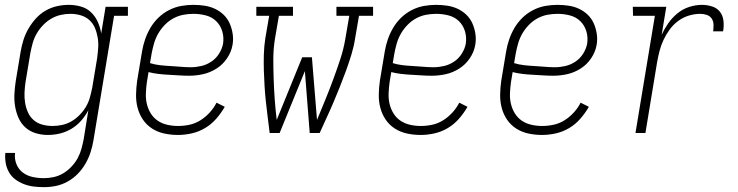

<svg xmlns="http://www.w3.org/2000/svg" viewBox="-20 -548 3040 791"><path d="M161 223Q140 223 119 220.5Q98 218 78.5 210.5Q59 203 43 191Q27 179 17 161.5Q7 144 3.5 123.5Q0 103 2 82H42Q39 106 47.5 127.5Q56 149 73.5 162.5Q91 176 114 181Q137 186 161 186Q181 186 201.5 181.5Q222 177 240.5 166Q259 155 274.5 138.5Q290 122 300 103.5Q310 85 315.5 65Q321 45 325 24L344 -94Q332 -71 314.5 -51Q297 -31 274.5 -17.5Q252 -4 227 2Q202 8 177 8Q151 8 126.5 0.5Q102 -7 84 -23.5Q66 -40 56 -63Q46 -86 42 -111Q38 -136 39.5 -162.5Q41 -189 45 -215L65 -335Q69 -359 76.5 -383Q84 -407 97 -429.5Q110 -452 127.5 -471.5Q145 -491 167.5 -504Q190 -517 214.5 -522.5Q239 -528 263 -528Q289 -528 313.5 -521Q338 -514 355.5 -497Q373 -480 383 -457.5Q393 -435 397 -410L415 -520H507V-483H450L365 30Q361 55 353 79.5Q345 104 332 126.5Q319 149 300.5 168Q282 187 258.5 200Q235 213 210.5 218Q186 223 161 223ZM197 -29Q217 -29 237 -33.5Q257 -38 275 -48.5Q293 -59 308.5 -75Q324 -91 334.5 -109Q345 -127 350.5 -147Q356 -167 360 -187L380 -307Q383 -329 384.5 -350.5Q386 -372 382.5 -393Q379 -414 371 -433Q363 -452 348 -465.5Q333 -479 312.5 -485Q292 -491 270 -491Q250 -491 230 -486.5Q210 -482 191 -471Q172 -460 156.5 -443.5Q141 -427 130.5 -408.5Q120 -390 114.5 -370Q109 -350 105 -329L85 -209Q82 -188 81 -166.5Q80 -145 83.5 -124Q87 -103 95.5 -84.5Q104 -66 119 -53Q134 -40 154.5 -34.5Q175 -29 197 -29Z M713 8Q684 8 656.5 2Q629 -4 606.5 -18.5Q584 -33 569 -55Q554 -77 547 -103.5Q540 -130 540.5 -158.5Q541 -187 545 -215L565 -335Q569 -360 577.5 -385Q586 -410 599.5 -433Q613 -456 632.5 -475Q652 -494 676.5 -506.5Q701 -519 726.5 -523.5Q752 -528 776 -528Q800 -528 823 -524.5Q846 -521 866 -511.5Q886 -502 901.5 -487Q917 -472 926 -452Q935 -432 938.5 -409Q942 -386 938 -363Q933 -334 915.5 -308Q898 -282 872 -265.5Q846 -249 817 -242.5Q788 -236 759 -236Q738 -236 716.5 -237.5Q695 -239 674.5 -240Q654 -241 632.5 -243.5Q611 -246 592 -251L585 -209Q582 -187 581 -164Q580 -141 585 -120Q590 -99 601 -81Q612 -63 629.5 -51Q647 -39 669 -34Q691 -29 713 -29Q737 -29 760.5 -34Q784 -39 805 -52Q826 -65 843.5 -84Q861 -103 872 -125L906 -108Q891 -82 871 -59Q851 -36 825 -20.5Q799 -5 770 1.5Q741 8 713 8ZM766 -271Q787 -271 809 -276Q831 -281 850.5 -294Q870 -307 882.5 -327Q895 -347 899 -368Q903 -395 895.5 -419.5Q888 -444 870.5 -461Q853 -478 828 -484.5Q803 -491 777 -491Q756 -491 735 -487Q714 -483 694.5 -472.5Q675 -462 659 -445.5Q643 -429 632 -410Q621 -391 615 -370.5Q609 -350 605 -329L598 -288Q617 -282 638.5 -279.5Q660 -277 681 -276Q702 -275 723.5 -273Q745 -271 766 -271Z M1091 0Q1087 -32 1083 -64Q1079 -96 1075.5 -128Q1072 -160 1070 -192.5Q1068 -225 1067 -258Q1066 -291 1067 -324Q1068 -357 1073 -390L1089 -483H1036V-520H1187V-483H1129L1113 -390Q1106 -347 1106 -304.5Q1106 -262 1107.5 -220Q1109 -178 1112 -136.5Q1115 -95 1120 -54L1225 -312H1265L1286 -54Q1303 -95 1320 -136.5Q1337 -178 1352.5 -220Q1368 -262 1382 -304.5Q1396 -347 1403 -390L1419 -483H1366V-520H1517V-483H1459L1443 -390Q1438 -357 1428 -324Q1418 -291 1406 -258Q1394 -225 1381 -192.5Q1368 -160 1354.5 -128Q1341 -96 1326 -64Q1311 -32 1297 0H1256L1236 -255L1132 0Z M1713 8Q1684 8 1656.5 2Q1629 -4 1606.5 -18.5Q1584 -33 1569 -55Q1554 -77 1547 -103.5Q1540 -130 1540.5 -158.5Q1541 -187 1545 -215L1565 -335Q1569 -360 1577.5 -385Q1586 -410 1599.5 -433Q1613 -456 1632.5 -475Q1652 -494 1676.5 -506.5Q1701 -519 1726.5 -523.5Q1752 -528 1776 -528Q1800 -528 1823 -524.5Q1846 -521 1866 -511.5Q1886 -502 1901.5 -487Q1917 -472 1926 -452Q1935 -432 1938.5 -409Q1942 -386 1938 -363Q1933 -334 1915.5 -308Q1898 -282 1872 -265.5Q1846 -249 1817 -242.5Q1788 -236 1759 -236Q1738 -236 1716.5 -237.5Q1695 -239 1674.5 -240Q1654 -241 1632.5 -243.5Q1611 -246 1592 -251L1585 -209Q1582 -187 1581 -164Q1580 -141 1585 -120Q1590 -99 1601 -81Q1612 -63 1629.5 -51Q1647 -39 1669 -34Q1691 -29 1713 -29Q1737 -29 1760.5 -34Q1784 -39 1805 -52Q1826 -65 1843.5 -84Q1861 -103 1872 -125L1906 -108Q1891 -82 1871 -59Q1851 -36 1825 -20.5Q1799 -5 1770 1.5Q1741 8 1713 8ZM1766 -271Q1787 -271 1809 -276Q1831 -281 1850.5 -294Q1870 -307 1882.5 -327Q1895 -347 1899 -368Q1903 -395 1895.5 -419.5Q1888 -444 1870.5 -461Q1853 -478 1828 -484.5Q1803 -491 1777 -491Q1756 -491 1735 -487Q1714 -483 1694.5 -472.5Q1675 -462 1659 -445.5Q1643 -429 1632 -410Q1621 -391 1615 -370.5Q1609 -350 1605 -329L1598 -288Q1617 -282 1638.5 -279.5Q1660 -277 1681 -276Q1702 -275 1723.5 -273Q1745 -271 1766 -271Z M2213 8Q2184 8 2156.5 2Q2129 -4 2106.5 -18.5Q2084 -33 2069 -55Q2054 -77 2047 -103.5Q2040 -130 2040.5 -158.5Q2041 -187 2045 -215L2065 -335Q2069 -360 2077.5 -385Q2086 -410 2099.5 -433Q2113 -456 2132.5 -475Q2152 -494 2176.5 -506.5Q2201 -519 2226.5 -523.5Q2252 -528 2276 -528Q2300 -528 2323 -524.5Q2346 -521 2366 -511.5Q2386 -502 2401.5 -487Q2417 -472 2426 -452Q2435 -432 2438.5 -409Q2442 -386 2438 -363Q2433 -334 2415.5 -308Q2398 -282 2372 -265.5Q2346 -249 2317 -242.5Q2288 -236 2259 -236Q2238 -236 2216.5 -237.5Q2195 -239 2174.5 -240Q2154 -241 2132.5 -243.5Q2111 -246 2092 -251L2085 -209Q2082 -187 2081 -164Q2080 -141 2085 -120Q2090 -99 2101 -81Q2112 -63 2129.5 -51Q2147 -39 2169 -34Q2191 -29 2213 -29Q2237 -29 2260.5 -34Q2284 -39 2305 -52Q2326 -65 2343.5 -84Q2361 -103 2372 -125L2406 -108Q2391 -82 2371 -59Q2351 -36 2325 -20.5Q2299 -5 2270 1.5Q2241 8 2213 8ZM2266 -271Q2287 -271 2309 -276Q2331 -281 2350.5 -294Q2370 -307 2382.5 -327Q2395 -347 2399 -368Q2403 -395 2395.5 -419.5Q2388 -444 2370.5 -461Q2353 -478 2328 -484.5Q2303 -491 2277 -491Q2256 -491 2235 -487Q2214 -483 2194.5 -472.5Q2175 -462 2159 -445.5Q2143 -429 2132 -410Q2121 -391 2115 -370.5Q2109 -350 2105 -329L2098 -288Q2117 -282 2138.5 -279.5Q2160 -277 2181 -276Q2202 -275 2223.5 -273Q2245 -271 2266 -271Z M2598 0 2678 -483H2588L2587 -520H2725L2706 -405Q2717 -429 2733 -452Q2749 -475 2771 -493Q2793 -511 2819.5 -519.5Q2846 -528 2872 -528Q2893 -528 2913.5 -521.5Q2934 -515 2946 -499.5Q2958 -484 2960.5 -462.5Q2963 -441 2959 -419H2918Q2920 -433 2919.5 -447Q2919 -461 2912 -471.5Q2905 -482 2892 -486.5Q2879 -491 2865 -491Q2842 -491 2818.5 -484Q2795 -477 2774.5 -462Q2754 -447 2739 -426.5Q2724 -406 2713.5 -383.5Q2703 -361 2697 -337.5Q2691 -314 2687 -291L2639 0Z"/></svg>

Font: Iosevka Curly Slab Extralight
Style: Italic
Weight: 200
Italic angle: -9°
Monospace: yes
Designer: Belleve Invis
Foundry: Belleve Invis
Version: Version 22.1.2; ttfautohint (v1.8.4)